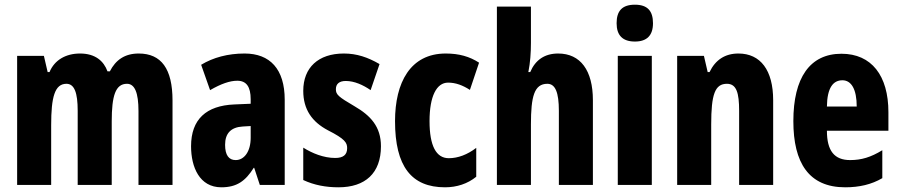

<svg xmlns="http://www.w3.org/2000/svg" viewBox="-20 -788 3835 818"><path d="M571 -560C512 -560 473 -533 448 -484H438C422 -528 386 -560 321 -560C260 -560 212 -532 191 -481H183L167 -550H53V0H198V-255C198 -374 213 -431 263 -431C297 -431 311 -393 311 -316V0H456V-271C456 -380 472 -431 521 -431C554 -431 570 -393 570 -315V0H715V-360C715 -495 667 -560 571 -560Z M1022 -560C951 -560 888 -543 837 -512L875 -404C922 -431 959 -444 991 -444C1030 -444 1048 -418 1048 -365V-346L978 -343C859 -338 794 -280 794 -165C794 -76 830 10 923 10C989 10 1026 -17 1061 -73H1063L1087 0H1193V-363C1193 -494 1130 -560 1022 -560ZM1014 -249 1048 -251V-201C1048 -143 1021 -106 984 -106C955 -106 939 -127 939 -171C939 -220 964 -246 1014 -249Z M1603 -165C1603 -249 1558 -296 1491 -335C1421 -376 1411 -385 1411 -408C1411 -431 1426 -443 1453 -443C1490 -443 1527 -426 1559 -404L1597 -515C1547 -544 1500 -560 1445 -560C1336 -560 1272 -500 1272 -401C1272 -322 1309 -269 1377 -233C1450 -196 1459 -180 1459 -157C1459 -128 1442 -115 1408 -115C1359 -115 1310 -135 1272 -159V-21C1319 1 1369 10 1422 10C1536 10 1603 -50 1603 -165Z M1876 10C1926 10 1972 -5 2009 -35V-158C1971 -129 1931 -114 1892 -114C1838 -114 1810 -167 1810 -272C1810 -378 1840 -436 1889 -436C1921 -436 1951 -425 1982 -405L2021 -521C1981 -547 1936 -560 1879 -560C1728 -560 1663 -436 1663 -272C1663 -79 1733 10 1876 10Z M2242 -605V-760H2097V0H2242V-258C2242 -377 2256 -431 2312 -431C2346 -431 2361 -394 2361 -316V0H2506V-361C2506 -488 2453 -560 2358 -560C2301 -560 2261 -533 2239 -481H2231C2239 -521 2242 -563 2242 -605Z M2685 -768C2631 -768 2607 -742 2607 -689C2607 -637 2633 -611 2685 -611C2736 -611 2762 -637 2762 -689C2762 -741 2739 -768 2685 -768ZM2757 -550H2612V0H2757Z M3126 -560C3069 -560 3028 -533 3003 -481H2995L2979 -550H2865V0H3010V-258C3010 -386 3026 -431 3077 -431C3118 -431 3129 -392 3129 -316V0H3274V-361C3274 -489 3220 -560 3126 -560Z M3565 -559C3430 -559 3360 -456 3360 -272C3360 -94 3426 10 3581 10C3641 10 3693 -2 3739 -29V-148C3690 -118 3650 -106 3602 -106C3535 -106 3503 -145 3503 -231H3765V-310C3765 -466 3693 -559 3565 -559ZM3569 -446C3607 -446 3630 -408 3630 -334H3503C3504 -415 3530 -446 3569 -446Z"/></svg>

Font: Noto Sans Khmer UI ExtraCondensed ExtraBold
Style: Regular
Weight: 800
Width: 2
Designer: Danh Hong and the Monotype Design Team
Foundry: Monotype Imaging Inc.
Version: Version 2.002